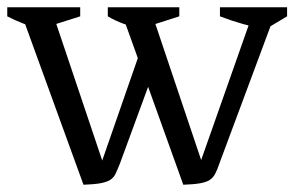

<svg xmlns="http://www.w3.org/2000/svg" viewBox="-27 -504 811 529"><path d="M478 5 306 -474H389L537 -34H517L672 -474H734L578 -55Q572 -37 566 -25.5Q560 -14 550.5 -8Q541 -2 524 1Q507 4 478 5ZM203 5 29 -474H116L264 -34H245L366 -382L397 -308L304 -55Q297 -37 291.5 -25.5Q286 -14 276 -8Q266 -2 249 1Q232 4 203 5ZM87 -425Q61 -430 37.5 -439Q14 -448 -7 -459V-484H194V-459ZM361 -425Q337 -430 313.5 -438.5Q290 -447 270 -459V-484H467V-459ZM707 -425Q674 -429 642 -438Q610 -447 579 -459V-484H764V-459Z"/></svg>

Font: Piazzolla 24pt
Style: Regular
Weight: 400
Designer: Juan Pablo del Peral
Foundry: Huerta Tipografica
Version: Version 2.005